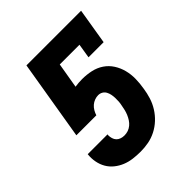

<svg xmlns="http://www.w3.org/2000/svg" viewBox="-203 -867 1006 1006"><g transform="rotate(-45 300.0 -363.5)"><path d="M260 8Q232 8 204.5 4.5Q177 1 152.5 -9Q128 -19 107.5 -35.5Q87 -52 74 -74.5Q61 -97 56 -124Q51 -151 54 -178V-179H201L200 -173Q200 -161 203.5 -149Q207 -137 215 -128.5Q223 -120 235 -116Q247 -112 260 -112Q274 -112 287.5 -116.5Q301 -121 312.5 -130.5Q324 -140 332 -152.5Q340 -165 345.5 -178Q351 -191 354.5 -205Q358 -219 360 -232Q363 -245 364 -258.5Q365 -272 364.5 -285.5Q364 -299 361.5 -311.5Q359 -324 353 -335Q347 -346 336 -352.5Q325 -359 311 -359Q298 -359 284.5 -354Q271 -349 260 -339.5Q249 -330 241.5 -317Q234 -304 230 -291H82L156 -735H561L528 -535H416L429 -615H283L259 -474Q272 -476 285 -477Q298 -478 311 -478Q345 -478 377 -471Q409 -464 435 -446.5Q461 -429 478 -402.5Q495 -376 503 -345Q511 -314 510.5 -280.5Q510 -247 504 -213Q500 -185 491 -156Q482 -127 465.5 -100.5Q449 -74 426 -52.5Q403 -31 375.5 -17Q348 -3 318.5 2.5Q289 8 260 8Z"/></g></svg>

Font: Iosevka Curly Slab HvExObl
Style: Regular
Weight: 900
Width: 7
Italic angle: -9°
Monospace: yes
Designer: Belleve Invis
Foundry: Belleve Invis
Version: Version 11.1.0; ttfautohint (v1.8.3)